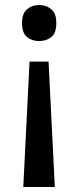

<svg xmlns="http://www.w3.org/2000/svg" viewBox="-20 -566 314 767"><path d="M98 -320H174L199 181H73ZM205 -474Q205 -434 185 -418Q165 -402 136 -402Q108 -402 88 -418Q68 -434 68 -474Q68 -512 88 -529Q108 -546 136 -546Q165 -546 185 -529Q205 -512 205 -474Z"/></svg>

Font: Noto Sans Vithkuqi Medium
Style: Regular
Weight: 500
Version: Version 1.001